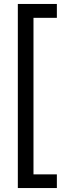

<svg xmlns="http://www.w3.org/2000/svg" viewBox="-20 -834 361 969"><path d="M267 -814V-744H149V46H267V115H70V-814Z"/></svg>

Font: FiraGO Book
Style: Regular
Weight: 350
Designer: bBox Type
Foundry: bBox Type GmbH
Version: Version 1.001;PS 001.001;hotconv 1.0.88;makeotf.lib2.5.64775